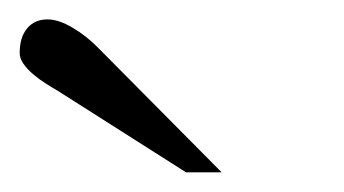

<svg xmlns="http://www.w3.org/2000/svg" viewBox="-20 -633 349 195"><path d="M168.9 -458 39.1 -540.5Q33.2 -543.9 26.6 -548.1Q20 -552.2 13.9 -557.4Q7.8 -562.5 3.9 -568.1Q0 -573.7 0 -579.1Q0 -595.2 7.6 -604.2Q15.1 -613.3 28.3 -613.3Q39.6 -613.3 54 -604.7Q68.4 -596.2 80.6 -583.5L205.1 -458Z"/></svg>

Font: Potro Sans Bangla
Style: Regular
Weight: 400
Designer: Jayed Ahsan Saad
Foundry: Codepotro
Version: Potro Sans Bangla; Version 0.905